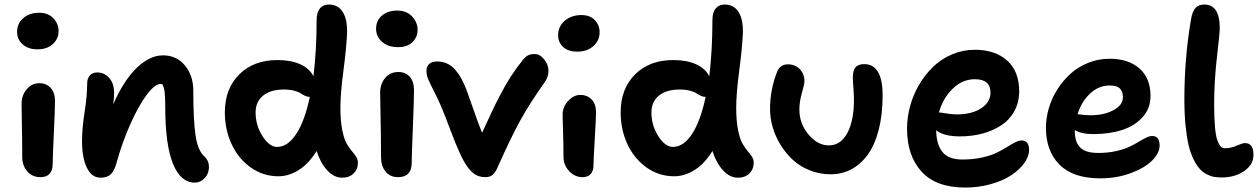

<svg xmlns="http://www.w3.org/2000/svg" viewBox="-20 -780 5613 856"><path d="M147 -560.1Q106 -560.1 81.1 -582Q56.2 -604 56.2 -637.2Q56.2 -675.3 83.7 -699.2Q111.3 -723.1 154.8 -723.1Q194.8 -723.1 218 -698.5Q241.2 -673.8 241.2 -641.1Q241.2 -607.4 215.8 -583.7Q190.4 -560.1 147 -560.1ZM160.2 9.8Q124 9.8 101.6 -16.1Q79.1 -42 79.1 -80.1Q79.1 -154.3 77.6 -223.1Q76.2 -292 76.2 -316.9Q76.2 -355 99.1 -382.1Q122.1 -409.2 155.8 -409.2Q185.5 -409.2 205.1 -388.9Q224.6 -368.7 225.1 -332Q225.6 -303.7 220.2 -188.7Q214.8 -73.7 214.8 -47.9Q214.8 -20.5 201.2 -5.4Q187.5 9.8 160.2 9.8Z M848.6 34.2Q785.2 34.2 751 -50.5Q716.8 -135.3 716.8 -301.8Q716.8 -346.7 714.1 -368.9Q711.4 -391.1 703.6 -404.8Q700.7 -405.8 695.8 -405.8Q670.9 -405.8 635.3 -358.9Q599.6 -312 562.7 -230.2Q525.9 -148.4 499.5 -54.2Q489.7 -17.6 473.6 -2.7Q457.5 12.2 428.7 12.2Q388.7 12.2 367.2 -32.5Q345.7 -77.1 345.7 -150.9Q345.7 -208 357.2 -280.8Q368.7 -353.5 368.7 -409.2Q368.7 -430.2 380.6 -443.6Q392.6 -457 413.6 -457Q444.8 -457 466.8 -432.6Q488.8 -408.2 488.8 -365.2Q488.8 -347.2 484.9 -314.9Q531.7 -421.9 589.6 -477.5Q647.5 -533.2 706.5 -533.2Q767.1 -533.2 804.4 -488.3Q841.8 -443.4 841.8 -375Q841.8 -244.1 851.8 -176.3Q861.8 -108.4 891.6 -82Q911.6 -63.5 911.6 -35.2Q911.6 -6.3 892.8 13.9Q874 34.2 848.6 34.2Z M1221.7 5.9Q1152.8 5.9 1097.7 -33.4Q1042.5 -72.8 1012.5 -137.7Q982.4 -202.6 982.4 -278.8Q982.4 -384.8 1047.1 -448.7Q1111.8 -512.7 1218.3 -512.2Q1277.3 -512.2 1318.8 -493.4Q1360.4 -474.6 1377.4 -439.9Q1391.6 -555.7 1391.6 -689.9Q1391.6 -724.6 1406 -742.2Q1420.4 -759.8 1446.3 -759.8Q1486.8 -759.8 1508.1 -726.6Q1529.3 -693.4 1527.3 -630.9Q1524.4 -566.4 1511 -464.1Q1497.6 -361.8 1497.6 -299.8Q1497.6 -242.7 1505.6 -201.7Q1513.7 -160.6 1525.1 -140.6Q1536.6 -120.6 1548.1 -107.2Q1559.6 -93.8 1567.6 -81.5Q1575.7 -69.3 1575.7 -54.2Q1575.7 -25.4 1556.4 -6.6Q1537.1 12.2 1505.4 12.2Q1469.2 12.2 1439 -20.5Q1408.7 -53.2 1391.6 -106.9Q1356 -49.3 1311.5 -21.7Q1267.1 5.9 1221.7 5.9ZM1119.6 -278.8Q1119.6 -220.7 1150.4 -172.9Q1181.2 -125 1215.3 -125Q1262.7 -125 1300.5 -182.4Q1338.4 -239.7 1361.3 -348.1H1359.4Q1349.6 -348.1 1339.1 -353.3Q1328.6 -358.4 1319.6 -364.5Q1310.5 -370.6 1291 -375.7Q1271.5 -380.9 1245.6 -380.9Q1186.5 -380.9 1153.1 -353.8Q1119.6 -326.7 1119.6 -278.8Z M1754.4 -569.8Q1710.4 -569.8 1683.6 -593.3Q1656.7 -616.7 1656.7 -651.9Q1656.7 -688.5 1682.9 -710.7Q1709 -732.9 1750.5 -732.9Q1792.5 -732.9 1817.1 -706.8Q1841.8 -680.7 1841.8 -647Q1841.8 -615.2 1819.1 -592.5Q1796.4 -569.8 1754.4 -569.8ZM1754.4 9.8Q1718.8 9.8 1698.7 -15.4Q1678.7 -40.5 1678.7 -80.1Q1678.7 -168.9 1676.8 -252.2Q1674.8 -335.4 1674.8 -365.2Q1674.8 -405.3 1696.8 -432.1Q1718.8 -459 1756.3 -459Q1787.1 -459 1806.2 -438.5Q1825.2 -418 1825.7 -379.9Q1826.2 -347.7 1820.8 -214.6Q1815.4 -81.5 1815.4 -51.8Q1815.4 -22.9 1800.3 -6.6Q1785.2 9.8 1754.4 9.8Z M2143.6 9.8Q2115.7 9.8 2095 -4.4Q2074.2 -18.6 2054.2 -50.8Q2044.4 -65.9 2031.5 -94.2Q2018.6 -122.6 2010.3 -143.1Q2002 -163.6 1985.6 -206.5Q1969.2 -249.5 1965.3 -259.8Q1944.8 -313.5 1922.4 -357.9Q1899.9 -402.3 1890.6 -423.1Q1881.3 -443.8 1881.3 -465.8Q1881.3 -483.4 1893.3 -494.6Q1905.3 -505.9 1928.2 -505.9Q1953.6 -505.9 1974.4 -496.1Q1995.1 -486.3 2010.7 -467.8Q2026.4 -449.2 2037.6 -428.5Q2048.8 -407.7 2059.6 -379.9Q2065.9 -362.8 2080.6 -320.8Q2095.2 -278.8 2106.7 -247.1Q2118.2 -215.3 2129.4 -188Q2156.7 -247.6 2172.1 -280.3Q2187.5 -313 2210.9 -358.2Q2234.4 -403.3 2258.3 -440.2Q2282.2 -477.1 2310.5 -512.2Q2323.2 -527.8 2334.7 -533.4Q2346.2 -539.1 2364.3 -539.1Q2386.7 -539.1 2406 -515.4Q2425.3 -491.7 2425.3 -463.9Q2425.3 -439.5 2411.6 -418Q2341.8 -319.8 2298.6 -241.2Q2255.4 -162.6 2198.2 -33.2Q2187.5 -9.3 2175.5 0.2Q2163.6 9.8 2143.6 9.8Z M2553.2 -549.8Q2513.7 -549.8 2491 -570.3Q2468.3 -590.8 2468.3 -623Q2468.3 -662.1 2497.8 -687.5Q2527.3 -712.9 2572.3 -712.9Q2610.8 -712.9 2632.1 -690.2Q2653.3 -667.5 2653.3 -636.2Q2653.3 -599.6 2625.7 -574.7Q2598.1 -549.8 2553.2 -549.8ZM2577.1 9.8Q2542.5 9.8 2517.3 -17.3Q2492.2 -44.4 2492.2 -80.1Q2492.2 -138.7 2490.2 -193.6Q2488.3 -248.5 2488.3 -268.1Q2488.3 -303.2 2512.9 -330.1Q2537.6 -356.9 2567.9 -356.9Q2597.2 -356.9 2616.9 -337.4Q2636.7 -317.9 2637.2 -282.2Q2637.7 -259.8 2631.8 -162.8Q2626 -65.9 2626 -43.9Q2626 -18.1 2613.5 -4.2Q2601.1 9.8 2577.1 9.8Z M2986.3 5.9Q2917.5 5.9 2862.3 -33.4Q2807.1 -72.8 2777.1 -137.7Q2747.1 -202.6 2747.1 -278.8Q2747.1 -384.8 2811.8 -448.7Q2876.5 -512.7 2982.9 -512.2Q3042 -512.2 3083.5 -493.4Q3125 -474.6 3142.1 -439.9Q3156.2 -555.7 3156.2 -689.9Q3156.2 -724.6 3170.7 -742.2Q3185.1 -759.8 3210.9 -759.8Q3251.5 -759.8 3272.7 -726.6Q3293.9 -693.4 3292 -630.9Q3289.1 -566.4 3275.6 -464.1Q3262.2 -361.8 3262.2 -299.8Q3262.2 -242.7 3270.3 -201.7Q3278.3 -160.6 3289.8 -140.6Q3301.3 -120.6 3312.7 -107.2Q3324.2 -93.8 3332.3 -81.5Q3340.3 -69.3 3340.3 -54.2Q3340.3 -25.4 3321 -6.6Q3301.8 12.2 3270 12.2Q3233.9 12.2 3203.6 -20.5Q3173.3 -53.2 3156.2 -106.9Q3120.6 -49.3 3076.2 -21.7Q3031.7 5.9 2986.3 5.9ZM2884.3 -278.8Q2884.3 -220.7 2915 -172.9Q2945.8 -125 2980 -125Q3027.3 -125 3065.2 -182.4Q3103 -239.7 3126 -348.1H3124Q3114.3 -348.1 3103.8 -353.3Q3093.3 -358.4 3084.2 -364.5Q3075.2 -370.6 3055.7 -375.7Q3036.1 -380.9 3010.3 -380.9Q2951.2 -380.9 2917.7 -353.8Q2884.3 -326.7 2884.3 -278.8Z M3683.1 -2.9Q3633.8 -2.9 3589.6 -20.8Q3545.4 -38.6 3513.9 -68.1Q3482.4 -97.7 3459.2 -135.5Q3436 -173.3 3424.6 -213.9Q3413.1 -254.4 3413.1 -293Q3413.1 -379.9 3444.3 -459Q3449.7 -474.6 3462.2 -483.9Q3474.6 -493.2 3492.2 -493.2Q3524.4 -493.2 3545.4 -472.2Q3566.4 -451.2 3566.4 -418Q3566.4 -404.3 3555.2 -365.7Q3543.9 -327.1 3543.9 -291Q3543.9 -229 3584.5 -180.4Q3625 -131.8 3675.3 -131.8Q3728 -131.8 3757.6 -186.8Q3787.1 -241.7 3787.1 -333Q3787.1 -358.4 3784.7 -389.2Q3782.2 -419.9 3782.2 -435.1Q3782.2 -464.4 3793.7 -479.2Q3805.2 -494.1 3833 -494.1Q3915 -494.1 3915 -355Q3915 -268.6 3897.5 -200.9Q3879.9 -133.3 3848.6 -90.3Q3817.4 -47.4 3775.4 -25.1Q3733.4 -2.9 3683.1 -2.9Z M4283.2 56.2Q4153.3 56.2 4088.6 -14.9Q4023.9 -85.9 4023.9 -206.1Q4023.9 -255.9 4037.4 -306.2Q4050.8 -356.4 4077.1 -401.4Q4103.5 -446.3 4139.4 -481.4Q4175.3 -516.6 4223.9 -537.4Q4272.5 -558.1 4326.2 -558.1Q4416.5 -558.1 4470.2 -510Q4523.9 -461.9 4523.9 -373Q4523.9 -324.2 4502.7 -285.2Q4481.4 -246.1 4444.6 -221.7Q4407.7 -197.3 4360.4 -184.6Q4313 -171.9 4259.3 -171.9Q4188 -171.9 4153.8 -199.2Q4154.8 -135.3 4181.9 -102.1Q4209 -68.8 4271 -68.8Q4317.9 -68.8 4357.7 -77.6Q4397.5 -86.4 4422.9 -98.9Q4448.2 -111.3 4468.3 -123.8Q4488.3 -136.2 4505.1 -145Q4522 -153.8 4535.2 -153.8Q4567.9 -153.8 4567.9 -110.8Q4567.9 -82 4546.1 -52.2Q4524.4 -22.5 4487.8 1.7Q4451.2 25.9 4397 41Q4342.8 56.2 4283.2 56.2ZM4326.2 -426.8Q4271 -426.8 4227.8 -384.8Q4184.6 -342.8 4166 -278.8Q4172.4 -278.8 4198.2 -274.4Q4224.1 -270 4246.1 -270Q4312.5 -270 4354.2 -297.1Q4396 -324.2 4396 -367.2Q4396 -426.8 4326.2 -426.8Z M4885.3 15.1Q4764.2 15.1 4703.6 -45.9Q4643.1 -106.9 4643.1 -210Q4643.1 -252.9 4655.8 -296.9Q4668.5 -340.8 4693.4 -380.4Q4718.3 -419.9 4752 -450.7Q4785.6 -481.4 4831.3 -499.8Q4877 -518.1 4927.2 -518.1Q5010.3 -518.1 5059.8 -474.9Q5109.4 -431.6 5109.4 -352.1Q5109.4 -296.9 5074.2 -257.8Q5039.1 -218.8 4982.4 -200.4Q4925.8 -182.1 4854 -182.1Q4801.3 -182.1 4772 -200.2V-192.9Q4772 -146.5 4795.9 -122.3Q4819.8 -98.1 4876 -98.1Q4918.5 -98.1 4954.3 -106Q4990.2 -113.8 5013.4 -124.8Q5036.6 -135.7 5055.2 -147Q5073.7 -158.2 5089.4 -166Q5105 -173.8 5117.2 -173.8Q5149.9 -173.8 5149.9 -130.9Q5149.9 -97.7 5116.5 -64.2Q5083 -30.8 5020.5 -7.8Q4958 15.1 4885.3 15.1ZM4927.2 -398.9Q4878.4 -398.9 4839.8 -362.8Q4801.3 -326.7 4784.2 -271Q4817.4 -266.1 4841.3 -266.1Q4901.9 -266.1 4944.1 -288.8Q4986.3 -311.5 4986.3 -346.2Q4986.3 -373 4972.4 -386Q4958.5 -398.9 4927.2 -398.9Z M5426.3 11.2Q5407.7 11.2 5392.6 8.5Q5377.4 5.9 5359.9 -3.2Q5342.3 -12.2 5328.6 -27.3Q5314.9 -42.5 5301.5 -69.1Q5288.1 -95.7 5279.5 -131.3Q5271 -167 5265.6 -219.5Q5260.3 -272 5260.3 -336.9Q5260.3 -521 5290 -693.8Q5295.9 -729.5 5309.8 -744.6Q5323.7 -759.8 5349.1 -759.8Q5418 -759.8 5418 -654.8Q5418 -630.9 5405.5 -525.1Q5393.1 -419.4 5393.1 -316.9Q5393.1 -255.4 5396.7 -214.4Q5400.4 -173.3 5407.7 -153.6Q5415 -133.8 5422.9 -126.5Q5430.7 -119.1 5441.9 -119.1Q5467.3 -119.1 5493.7 -130.6Q5520 -142.1 5530.3 -142.1Q5568.4 -142.1 5568.4 -89.8Q5568.4 -45.9 5526.9 -17.3Q5485.4 11.2 5426.3 11.2Z"/></svg>

Font: Shantell Sans Irregular
Style: Regular
Weight: 600
Designer: Stephen Nixon, Anya Danilova, Shantell Martin
Foundry: Arrow Type
Version: Version 1.006;[9816181b4]